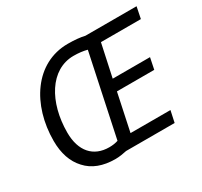

<svg xmlns="http://www.w3.org/2000/svg" viewBox="-151 -928 1201 1141"><g transform="rotate(-30 449.5 -357.5)"><path d="M337 10C365 10 391 5 415 0H748L765 -79H491L545 -334H801L817 -412H561L609 -635H883L899 -714H548C519 -721 481 -725 433 -725C208 -725 72 -513 72 -267C72 -182 95 -114 141 -65C186 -15 252 10 337 10ZM340 -69C232 -69 167 -142 167 -269C167 -477 267 -646 427 -646C462 -646 493 -642 519 -635L401 -78C383 -72 363 -69 340 -69Z"/></g></svg>

Font: BC Sans
Style: Italic
Weight: 400
Italic angle: -12°
Designer: Monotype Design Team
Designer: Province of B.C.
Foundry: Monotype Imaging Inc.
Version: Version 2.000;GOOG;noto-source:20170915:90ef993387c0